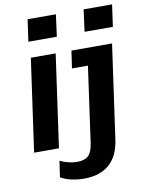

<svg xmlns="http://www.w3.org/2000/svg" viewBox="-97 -788 795 1043"><g transform="rotate(-10 300.0 -267.0)"><path d="M38 0 110 -511H247L175 0ZM112 -599 129 -720H285L269 -599ZM282 186Q245 186 210.5 178Q176 170 153 156L166 67Q186 77 211.5 83.5Q237 90 259 90Q301 90 321.5 71Q342 52 349 6L408 -415H320L334 -511H558L485 7Q473 95 421.5 140.5Q370 186 282 186ZM422 -599 438 -720H595L578 -599Z"/></g></svg>

Font: Chivo Mono SemiBold
Style: Italic
Weight: 600
Italic angle: -8.05°
Monospace: yes
Version: Version 1.008